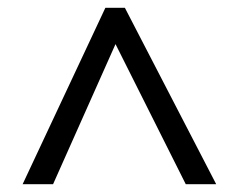

<svg xmlns="http://www.w3.org/2000/svg" viewBox="-20 -739 612 492"><path d="M38 -267H116L276 -626L456 -267H534L300 -719H250Z"/></svg>

Font: Noto Sans Hebrew Droid Medium
Style: Regular
Weight: 500
Designer: Monotype Design Team
Foundry: Monotype Imaging Inc.
Version: Version 1.100